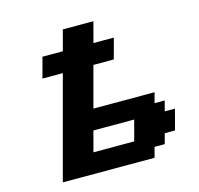

<svg xmlns="http://www.w3.org/2000/svg" viewBox="-122 -1006 1181 1137"><g transform="rotate(-15 468.5 -437.5)"><path d="M125 0H687.5L704.1 -62.5H766.6L783.7 -125H846.2Q852.1 -145.5 863 -187.3Q874 -229 879.4 -250H816.9L833.5 -312.5H771L788.1 -375H413.1Q424.3 -416.5 446.5 -500Q468.8 -583.5 480 -625H605Q610.8 -645.5 622.1 -687.5Q633.3 -729.5 638.7 -750H513.7Q519.5 -771 530.5 -812.5Q541.5 -854 546.9 -875H359.4Q354 -854 343 -812.5Q332 -771 326.2 -750H201.2Q195.8 -729.5 184.6 -687.7Q173.3 -646 167.5 -625H292.5Q264.6 -520.5 208.7 -312.3Q152.8 -104 125 0ZM596.2 -125H346.2Q352.1 -145.5 363 -187.3Q374 -229 379.4 -250H629.4Q624 -229 613 -187.3Q602.1 -145.5 596.2 -125Z"/></g></svg>

Font: Faithful 32x
Style: SemiboldOblique
Weight: 400
Foundry: Faithful Resource Pack
Version: Version 1.0; January 27, 2023